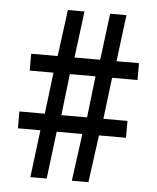

<svg xmlns="http://www.w3.org/2000/svg" viewBox="-48 -674 585 715"><g transform="rotate(5 244.0 -316.0)"><path d="M114 -177H30V-240H125L144 -395H55V-458H154L177 -632H239L217 -458H313L335 -632H396L374 -458H458V-395H363L344 -240H434V-177H333L309 0H247L271 -177H175L153 0H92ZM283 -240 301 -395H205L187 -240Z"/></g></svg>

Font: Noto Sans Devanagari ExtraCondensed
Style: Regular
Weight: 400
Width: 2
Designer: Jelle Bosma - Monotype Design Team
Foundry: Monotype Imaging Inc.
Version: Version 2.006